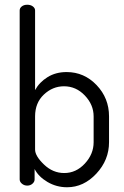

<svg xmlns="http://www.w3.org/2000/svg" viewBox="-20 -783 524 810"><path d="M63 -26C63 -19.3 66.2 -13.3 72.5 -8C78.8 -2.7 86.3 0 95 0C103.7 0 111 -2.7 117 -8C123 -13.3 126 -19.3 126 -26V-70C136.7 -48.7 154.7 -30.5 180 -15.5C205.3 -0.5 233 7 263 7C309.7 7 350.8 -12.2 386.5 -50.5C422.2 -88.8 440 -133 440 -183V-292C440 -343.3 422.5 -387.3 387.5 -424C352.5 -460.7 310.3 -479 261 -479C230.3 -479 203.5 -471.8 180.5 -457.5C157.5 -443.2 140 -425 128 -403V-739C128 -745.7 124.8 -751.3 118.5 -756C112.2 -760.7 104.3 -763 95 -763C85.7 -763 78 -760.7 72 -756C66 -751.3 63 -745.7 63 -739ZM128 -152V-292C128 -330 140.3 -360.7 165 -384C189.7 -407.3 218 -419 250 -419C284 -419 313.3 -406 338 -380C362.7 -354 375 -324.7 375 -292V-183C375 -149.7 362.7 -119.7 338 -93C313.3 -66.3 284.3 -53 251 -53C219 -53 190.5 -65 165.5 -89C140.5 -113 128 -134 128 -152Z"/></svg>

Font: Terminal Dosis
Style: Book
Weight: 400
Designer: EdgarTolentino, PabloImpallari, IginoMarini
Foundry: EdgarTolentino, PabloImpallari, IginoMarini
Version: Version 1.006